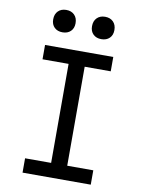

<svg xmlns="http://www.w3.org/2000/svg" viewBox="-101 -1013 801 1081"><g transform="rotate(10 300.0 -472.5)"><path d="M105 0V-82H254V-648H105V-730H495V-648H346V-82H495V0ZM411 -817Q382 -817 364.5 -834Q347 -851 347 -880Q347 -910 364.5 -927.5Q382 -945 411 -945Q440 -945 457.5 -927.5Q475 -910 475 -880Q475 -851 457.5 -834Q440 -817 411 -817ZM189 -817Q160 -817 142.5 -834Q125 -851 125 -880Q125 -910 142.5 -927.5Q160 -945 189 -945Q218 -945 235.5 -927.5Q253 -910 253 -880Q253 -851 235.5 -834Q218 -817 189 -817Z"/></g></svg>

Font: JetBrainsMono NFM
Style: Regular
Weight: 400
Monospace: yes
Designer: Philipp Nurullin, Konstantin Bulenkov
Foundry: JetBrains
Version: Version 2.304; ttfautohint (v1.8.4.7-5d5b);Nerd Fonts 3.3.0